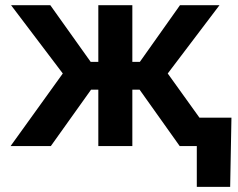

<svg xmlns="http://www.w3.org/2000/svg" viewBox="-20 -560 913 736"><path d="M20.5 0 220.7 -278.3 22.5 -540H172.9L327.6 -322.8H356.9V-540H487.3V-322.8H516.1L669.9 -540H821.3L623 -278.3L822.8 0H668.9L515.1 -216.3H487.3V0H356.9V-216.3H329.1L174.8 0ZM734.4 156.2V0H693.8V-108.9H867.2L862.3 156.2Z"/></svg>

Font: V-Inter
Style: SemiBold-600
Weight: 600
Designer: Rasmus Andersson
Foundry: rsms
Version: Version 4.000;git-4146feb